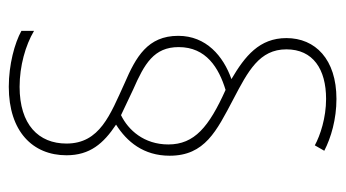

<svg xmlns="http://www.w3.org/2000/svg" viewBox="-190 -610 767 426"><g transform="rotate(90 193.0 -396.5)"><path d="M59 -409C59 -341 106 -315 164 -290C234 -258 298 -235 298 -161C298 -99 256 -57 172 -57C126 -57 80 -70 48 -89V-61C75 -46 123 -33 172 -33C271 -33 324 -86 324 -161C324 -213 298 -243 256 -271C294 -295 325 -332 325 -390C325 -468 270 -494 200 -531C137 -564 89 -589 89 -649C89 -708 133 -737 199 -737C241 -737 280 -724 302 -712L314 -733C285 -748 244 -760 199 -760C111 -760 64 -713 64 -649C64 -589 104 -557 155 -527C104 -509 59 -471 59 -409ZM84 -410C84 -471 130 -499 179 -514C261 -477 300 -445 300 -387C300 -333 268 -298 235 -282L178 -309C121 -334 84 -355 84 -410Z"/></g></svg>

Font: Noto Sans Sinhala UI Condensed Thin
Style: Regular
Weight: 100
Width: 3
Designer: Jelle Bosma - Monotype Design Team
Foundry: Monotype Imaging Inc.
Version: Version 2.006